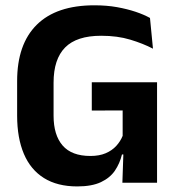

<svg xmlns="http://www.w3.org/2000/svg" viewBox="-20 -672 654 706"><path d="M264 13.5Q191 13.5 141.8 -17.2Q92.5 -48 67.8 -106.2Q43 -164.5 43 -247V-374Q43 -509.5 115.2 -581Q187.5 -652.5 327 -652.5Q372 -652.5 409.8 -645.8Q447.5 -639 478.2 -628.8Q509 -618.5 531.5 -606L542.5 -493Q506 -512 459 -526.2Q412 -540.5 352 -540.5Q262 -540.5 219.5 -497.5Q177 -454.5 177 -368V-246.5Q177 -175.5 210.2 -137Q243.5 -98.5 312.5 -98.5Q345 -98.5 368.5 -108.5Q392 -118.5 407.5 -135.5Q423 -152.5 431 -172.5V-306.5L449 -266L317.5 -265.5V-369.5H557.5V-103.5L428.5 -104Q420.5 -71 402.5 -44.5Q384.5 -18 351 -2.2Q317.5 13.5 264 13.5ZM434.5 -131.5H557.5V0H430Z"/></svg>

Font: Anek Odia Medium SemiBold
Style: Regular
Weight: 600
Version: Version 1.003